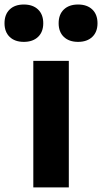

<svg xmlns="http://www.w3.org/2000/svg" viewBox="-90 -810 442 830"><path d="M54 0V-547H207.5V0ZM-70.5 -709.5Q-70.5 -747.5 -48.2 -769Q-26 -790.5 13 -790.5Q52 -790.5 74.5 -769Q97 -747.5 97 -709.5Q97 -672 74.5 -650.5Q52 -629 13 -629Q-26 -629 -48.2 -650.5Q-70.5 -672 -70.5 -709.5ZM163.5 -709.5Q163.5 -747.5 186 -769Q208.5 -790.5 247.5 -790.5Q286.5 -790.5 309 -769Q331.5 -747.5 331.5 -709.5Q331.5 -672 309 -650.5Q286.5 -629 247.5 -629Q208.5 -629 186 -650.5Q163.5 -672 163.5 -709.5Z"/></svg>

Font: Encode Sans Semi Condensed
Style: Bold
Weight: 700
Width: 4
Designer: Multiple Designers
Foundry: Impallari Type
Version: Version 2.000